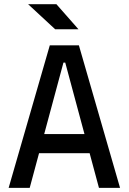

<svg xmlns="http://www.w3.org/2000/svg" viewBox="-20 -914 626 934"><path d="M22 0 222.2 -693.4H363.8L564 0H461.4L297.4 -609.4H288.6L124.5 0ZM114.7 -168.9V-261.7H466.3V-168.9ZM248.5 -771.5 116.7 -893.6H254.4L361.8 -771.5Z"/></svg>

Font: Cascadia Code
Style: Regular
Weight: 400
Monospace: yes
Designer: Aaron Bell
Foundry: Saja Typeworks
Version: Version 2106.017